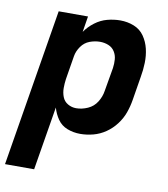

<svg xmlns="http://www.w3.org/2000/svg" viewBox="-112 -608 771 883"><g transform="rotate(10 273.5 -166.5)"><path d="M-29 205H107L156 -92Q164 -63 181 -38.5Q198 -14 226.5 -3Q255 8 287 8Q317 8 347.5 0Q378 -8 405 -26.5Q432 -45 452 -71.5Q472 -98 482.5 -127.5Q493 -157 498 -188L516 -298Q522 -331 523 -365Q524 -399 516.5 -430.5Q509 -462 491 -488Q473 -514 443 -526Q413 -538 379 -538Q349 -538 318.5 -530Q288 -522 261.5 -502Q235 -482 217 -456L229 -530H92ZM248 -105Q227 -105 209 -115.5Q191 -126 183.5 -145.5Q176 -165 176 -186.5Q176 -208 179 -229L197 -339Q201 -363 216.5 -385Q232 -407 256 -416Q280 -425 304 -425Q325 -425 343.5 -417.5Q362 -410 372.5 -393.5Q383 -377 384.5 -357Q386 -337 383 -316L364 -206Q360 -179 344.5 -154Q329 -129 302 -117Q275 -105 248 -105Z"/></g></svg>

Font: Iosevka Sparkle XBdObl
Style: Regular
Weight: 800
Italic angle: -9°
Designer: Belleve Invis
Foundry: Belleve Invis
Version: Version 4.5.0; ttfautohint (v1.8.3)